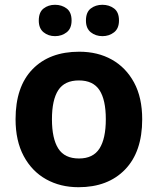

<svg xmlns="http://www.w3.org/2000/svg" viewBox="-20 -772 659 802"><path d="M574 -273.7Q574 -138 502.5 -64Q431 10 308 10Q232.1 10 172.8 -23.1Q113.4 -56.2 79.2 -119.8Q45 -183.4 45 -274Q45 -410 116 -483Q187 -556 311 -556Q388.4 -556 447.2 -523Q506 -490 540 -427.3Q574 -364.5 574 -273.7ZM197 -274Q197 -193 223.5 -151.5Q250 -110 309.9 -110Q369 -110 395.5 -151.5Q422 -193 422 -274Q422 -355 395.5 -395.5Q369 -436 309.5 -436Q250 -436 223.5 -395.5Q197 -355 197 -274ZM142 -686Q142 -721 162 -736.5Q182 -752 209.9 -752Q237.8 -752 258.4 -736.6Q279 -721.2 279 -686.4Q279 -653 258.4 -637Q237.8 -621 209.9 -621Q182 -621 162 -637.2Q142 -653.5 142 -686ZM339 -686Q339 -721 359.1 -736.5Q379.3 -752 407.6 -752Q436 -752 456.5 -736.6Q477 -721.2 477 -686.4Q477 -653 456.4 -637Q435.9 -621 408 -621Q379.5 -621 359.2 -637.2Q339 -653.5 339 -686Z"/></svg>

Font: Noto Sans Gunjala Gondi
Style: Regular
Weight: 400
Designer: Ek Type
Foundry: Ek Type
Version: Version 1.004